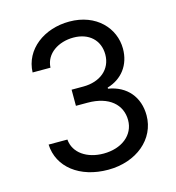

<svg xmlns="http://www.w3.org/2000/svg" viewBox="-110 -831 859 936"><g transform="rotate(-15 319.0 -363.5)"><path d="M321.7 9.9C464.5 9.9 570.3 -78.5 570.3 -198.2C570.3 -290.1 515.3 -357.2 422.2 -372.2V-377.8C496.4 -399.5 543.3 -459.9 543.3 -541.9C543.3 -645.6 460.2 -737.2 324.2 -737.2C196.7 -737.2 91.6 -659.1 87.7 -543.7H177.9C181.1 -614.7 248.6 -656.6 323.2 -656.6C401.6 -656.6 452.8 -609 452.8 -536.9C452.8 -462 393.8 -413.4 308.6 -413.4H249.6V-332H308.6C416.9 -332 477.3 -277.3 477.3 -198.9C477.3 -123.6 411.9 -72.1 320.3 -72.1C237.6 -72.1 172.2 -115.1 166.9 -183.9H72.1C77.1 -68.5 179 9.9 321.7 9.9Z"/></g></svg>

Font: Margiela Sans Text
Style: Regular
Weight: 400
Designer: Stefan Endress, Andreas Faust
Version: Version 1.100;FEAKit 1.0